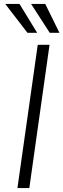

<svg xmlns="http://www.w3.org/2000/svg" viewBox="-20 -949 320 969"><path d="M68 0 170.5 -723H230L128 0ZM208.5 -929 280 -783.5H231L137 -929ZM78.5 -929 167.5 -783.5H118.5L6.5 -929Z"/></svg>

Font: Public Sans ExtraLight
Style: Italic
Weight: 200
Italic angle: -8°
Designer: The Public Sans project authors (U.S. Web Design System). Libre Franklin designed by Pablo Impallari and Rodrigo Fuenzal
Version: Version 1.007; ttfautohint (v1.8.1) -l 8 -r 50 -G 200 -x 14 